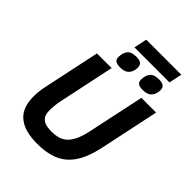

<svg xmlns="http://www.w3.org/2000/svg" viewBox="-272 -1100 1249 1249"><g transform="rotate(45 352.5 -475.5)"><path d="M619.1 -269Q602.1 -188 574.7 -133.5Q547.4 -79.1 508.1 -46.1Q468.8 -13.2 416.7 1Q364.7 15.1 298.8 15.1Q185.1 15.1 126 -33.7Q66.9 -82.5 66.9 -187Q66.9 -205.1 69.6 -232.7Q72.3 -260.3 80.1 -293.9L161.1 -675.8H295.9L214.8 -292Q209 -265.6 206.5 -239.7Q204.1 -213.9 204.1 -194.8Q204.1 -169.9 211.2 -153.1Q218.3 -136.2 231.7 -126Q245.1 -115.7 265.1 -111.3Q285.2 -106.9 311 -106.9Q345.2 -106.9 372.8 -114.7Q400.4 -122.6 422.1 -143.1Q443.8 -163.6 460 -199Q476.1 -234.4 487.8 -290L569.8 -675.8H705.1ZM414.6 -798.8Q414.6 -788.6 412.4 -777.1Q410.2 -765.6 404.8 -754.9Q394 -734.4 376.2 -726.1Q358.4 -717.8 330.6 -717.8Q314.9 -717.8 304.4 -720.5Q293.9 -723.1 287.6 -728.3Q281.2 -733.4 278.6 -741Q275.9 -748.5 275.9 -758.8Q275.9 -766.6 277.6 -777.8Q279.3 -789.1 283.7 -800.8Q293 -823.7 310.8 -832.8Q328.6 -841.8 357.9 -841.8Q388.7 -841.8 401.6 -831.3Q414.6 -820.8 414.6 -798.8ZM622.6 -798.8Q622.6 -788.6 620.4 -777.1Q618.2 -765.6 612.8 -754.9Q602.1 -734.4 584.2 -726.1Q566.4 -717.8 538.6 -717.8Q522.9 -717.8 512.5 -720.5Q502 -723.1 495.6 -728.3Q489.3 -733.4 486.6 -741Q483.9 -748.5 483.9 -758.8Q483.9 -766.6 485.6 -777.8Q487.3 -789.1 491.7 -800.8Q501 -823.7 518.8 -832.8Q536.6 -841.8 565.9 -841.8Q596.7 -841.8 609.6 -831.3Q622.6 -820.8 622.6 -798.8ZM305.7 -876 324.7 -965.8H647L627.9 -876Z"/></g></svg>

Font: Lorenzo Sans
Style: Bold Italic
Weight: 700
Italic angle: -12°
Foundry: Intel Corporation
Version: Version 1.00; ttfautohint (v1.5)